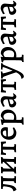

<svg xmlns="http://www.w3.org/2000/svg" viewBox="2540 -3048 750 5869"><g transform="rotate(-90 2914.5 -114.0)"><path d="M467 -45 460 2 350 0H250L255 -46Q289 -49 300 -59.5Q311 -70 311 -98L312 -360Q312 -381 304 -388.5Q296 -396 276 -396H223L208 -278Q196 -181 178 -123.5Q160 -66 130.5 -33.5Q101 -1 53 16Q15 -17 2 -70L11 -81Q70 -93 100.5 -141Q131 -189 144 -288L153 -354L154 -365Q154 -388 135.5 -397Q117 -406 73 -405L70 -411L76 -456H360Q409 -456 462 -460L459 -409Q429 -406 418.5 -399Q408 -392 407 -372Q397 -249 397 -95Q397 -66 403 -56.5Q409 -47 428 -47Q444 -47 464 -49Z M1052 -48 1045 2Q1035 2 1004.5 1Q974 0 938 0L839 1L845 -49Q878 -50 889.5 -64Q901 -78 901 -117L902 -301Q786 -185 691 -76Q693 -61 700.5 -55.5Q708 -50 723 -50Q733 -50 740.5 -51Q748 -52 751 -52L754 -48L747 2Q738 2 713 1Q688 0 664 0Q633 0 594.5 2Q556 4 543 6L548 -44Q582 -50 593.5 -62Q605 -74 605 -104V-368Q605 -391 600 -398.5Q595 -406 578 -406L554 -405L551 -411L556 -457L646 -456Q668 -456 703.5 -458Q739 -460 750 -461L746 -409Q717 -404 708.5 -395.5Q700 -387 699 -357Q692 -212 691 -156Q795 -260 901 -380Q900 -395 893.5 -400.5Q887 -406 872 -406L849 -405L846 -411L851 -457L942 -456Q965 -456 1001 -458Q1037 -460 1048 -461L1044 -410Q1016 -406 1007 -398.5Q998 -391 996 -371Q987 -178 987 -98Q987 -71 993.5 -60.5Q1000 -50 1019 -50Q1030 -50 1038 -51Q1046 -52 1049 -53Z M1198 -45Q1234 -48 1249 -53.5Q1264 -59 1269 -73.5Q1274 -88 1274 -121V-404Q1227 -403 1207.5 -397Q1188 -391 1180 -373Q1172 -355 1166 -310L1111 -306Q1119 -362 1121 -456L1128 -464L1200 -456H1436L1509 -464L1516 -456Q1519 -383 1525 -310L1471 -306Q1464 -354 1456.5 -372Q1449 -390 1431 -396Q1413 -402 1368 -404Q1364 -359 1361.5 -270.5Q1359 -182 1359 -98Q1359 -72 1368.5 -61Q1378 -50 1400 -50Q1429 -50 1441 -52L1444 -48L1437 3L1377 2L1313 0Q1257 0 1192 5Z M1576 -213Q1576 -282 1606.5 -340.5Q1637 -399 1689.5 -433.5Q1742 -468 1804 -468Q1882 -468 1922 -428.5Q1962 -389 1962 -312Q1962 -281 1956 -259L1943 -248H1675Q1675 -162 1711.5 -116Q1748 -70 1815 -70Q1871 -70 1935 -100L1941 -97L1955 -59Q1919 -32 1873 -10Q1827 12 1794 12Q1694 12 1635 -49.5Q1576 -111 1576 -213ZM1838 -301Q1851 -302 1855.5 -307Q1860 -312 1860 -326Q1860 -364 1841 -384.5Q1822 -405 1786 -405Q1743 -405 1713.5 -375.5Q1684 -346 1677 -293Z M2043 188Q2074 184 2083 171.5Q2092 159 2092 120Q2095 15 2095 -41V-332Q2095 -366 2084.5 -379Q2074 -392 2047 -392H2035L2031 -397L2035 -438Q2084 -445 2132 -455.5Q2180 -466 2194 -469L2202 -460Q2201 -455 2197 -437Q2193 -419 2191 -402L2195 -396Q2283 -465 2304 -465Q2362 -465 2406.5 -438Q2451 -411 2475.5 -362.5Q2500 -314 2500 -250Q2500 -176 2466 -116.5Q2432 -57 2373.5 -23Q2315 11 2243 11Q2225 11 2207.5 10Q2190 9 2184 8V106Q2184 150 2192.5 165.5Q2201 181 2227 181Q2237 181 2247 180Q2257 179 2264 179L2266 183L2257 231L2150 230Q2114 230 2080.5 233Q2047 236 2037 237ZM2400 -212Q2400 -261 2385 -300Q2370 -339 2343 -361Q2316 -383 2283 -383Q2265 -383 2240.5 -372Q2216 -361 2193 -343Q2186 -201 2186 -73Q2203 -66 2227.5 -61Q2252 -56 2275 -56Q2334 -56 2367 -97.5Q2400 -139 2400 -212Z M2813 -67 2807 -69Q2772 -34 2742.5 -13Q2713 8 2697 8Q2640 8 2602.5 -30Q2565 -68 2565 -125Q2565 -156 2580 -178Q2595 -200 2620 -207L2811 -256L2812 -291Q2812 -338 2789 -364Q2766 -390 2725 -390Q2698 -390 2667 -377Q2636 -364 2606 -341L2600 -345L2585 -395Q2632 -423 2683.5 -445.5Q2735 -468 2758 -468Q2831 -468 2870 -432.5Q2909 -397 2909 -336Q2909 -324 2901 -246Q2890 -140 2890 -117Q2890 -97 2900 -85Q2910 -73 2929 -73Q2943 -73 2958.5 -80Q2974 -87 2983 -95L2998 -76Q2982 -48 2957 -22Q2932 4 2907 12Q2821 12 2813 -67ZM2805 -112 2809 -210 2687 -175Q2660 -166 2660 -137Q2660 -109 2677.5 -90.5Q2695 -72 2723 -72Q2740 -72 2763 -83.5Q2786 -95 2805 -112Z M3104 -45Q3140 -48 3155 -53.5Q3170 -59 3175 -73.5Q3180 -88 3180 -121V-404Q3133 -403 3113.5 -397Q3094 -391 3086 -373Q3078 -355 3072 -310L3017 -306Q3025 -362 3027 -456L3034 -464L3106 -456H3342L3415 -464L3422 -456Q3425 -383 3431 -310L3377 -306Q3370 -354 3362.5 -372Q3355 -390 3337 -396Q3319 -402 3274 -404Q3270 -359 3267.5 -270.5Q3265 -182 3265 -98Q3265 -72 3274.5 -61Q3284 -50 3306 -50Q3335 -50 3347 -52L3350 -48L3343 3L3283 2L3219 0Q3163 0 3098 5Z M3440 174 3446 164Q3506 162 3555 120Q3604 78 3638 4Q3547 -269 3509 -363Q3500 -388 3484.5 -398Q3469 -408 3445 -409L3443 -413L3449 -457L3530 -456Q3569 -456 3610.5 -459Q3652 -462 3664 -463L3666 -458L3659 -415Q3627 -414 3616.5 -408.5Q3606 -403 3606 -390Q3606 -375 3624 -313Q3642 -251 3661 -190Q3680 -129 3686 -111H3692Q3797 -366 3797 -388Q3797 -401 3788.5 -406.5Q3780 -412 3762 -412H3722L3720 -416L3727 -460Q3736 -459 3768.5 -457.5Q3801 -456 3831 -456L3919 -457L3912 -409Q3890 -405 3879 -394Q3868 -383 3858 -356L3731 -50Q3683 66 3647.5 128Q3612 190 3577 216Q3542 242 3497 241Q3487 241 3463.5 213.5Q3440 186 3440 174Z M3956 188Q3987 184 3996 171.5Q4005 159 4005 120Q4008 15 4008 -41V-332Q4008 -366 3997.5 -379Q3987 -392 3960 -392H3948L3944 -397L3948 -438Q3997 -445 4045 -455.5Q4093 -466 4107 -469L4115 -460Q4114 -455 4110 -437Q4106 -419 4104 -402L4108 -396Q4196 -465 4217 -465Q4275 -465 4319.5 -438Q4364 -411 4388.5 -362.5Q4413 -314 4413 -250Q4413 -176 4379 -116.5Q4345 -57 4286.5 -23Q4228 11 4156 11Q4138 11 4120.5 10Q4103 9 4097 8V106Q4097 150 4105.5 165.5Q4114 181 4140 181Q4150 181 4160 180Q4170 179 4177 179L4179 183L4170 231L4063 230Q4027 230 3993.5 233Q3960 236 3950 237ZM4313 -212Q4313 -261 4298 -300Q4283 -339 4256 -361Q4229 -383 4196 -383Q4178 -383 4153.5 -372Q4129 -361 4106 -343Q4099 -201 4099 -73Q4116 -66 4140.5 -61Q4165 -56 4188 -56Q4247 -56 4280 -97.5Q4313 -139 4313 -212Z M4726 -67 4720 -69Q4685 -34 4655.5 -13Q4626 8 4610 8Q4553 8 4515.5 -30Q4478 -68 4478 -125Q4478 -156 4493 -178Q4508 -200 4533 -207L4724 -256L4725 -291Q4725 -338 4702 -364Q4679 -390 4638 -390Q4611 -390 4580 -377Q4549 -364 4519 -341L4513 -345L4498 -395Q4545 -423 4596.5 -445.5Q4648 -468 4671 -468Q4744 -468 4783 -432.5Q4822 -397 4822 -336Q4822 -324 4814 -246Q4803 -140 4803 -117Q4803 -97 4813 -85Q4823 -73 4842 -73Q4856 -73 4871.5 -80Q4887 -87 4896 -95L4911 -76Q4895 -48 4870 -22Q4845 4 4820 12Q4734 12 4726 -67ZM4718 -112 4722 -210 4600 -175Q4573 -166 4573 -137Q4573 -109 4590.5 -90.5Q4608 -72 4636 -72Q4653 -72 4676 -83.5Q4699 -95 4718 -112Z M5017 -45Q5053 -48 5068 -53.5Q5083 -59 5088 -73.5Q5093 -88 5093 -121V-404Q5046 -403 5026.5 -397Q5007 -391 4999 -373Q4991 -355 4985 -310L4930 -306Q4938 -362 4940 -456L4947 -464L5019 -456H5255L5328 -464L5335 -456Q5338 -383 5344 -310L5290 -306Q5283 -354 5275.5 -372Q5268 -390 5250 -396Q5232 -402 5187 -404Q5183 -359 5180.5 -270.5Q5178 -182 5178 -98Q5178 -72 5187.5 -61Q5197 -50 5219 -50Q5248 -50 5260 -52L5263 -48L5256 3L5196 2L5132 0Q5076 0 5011 5Z M5643 -67 5637 -69Q5602 -34 5572.5 -13Q5543 8 5527 8Q5470 8 5432.5 -30Q5395 -68 5395 -125Q5395 -156 5410 -178Q5425 -200 5450 -207L5641 -256L5642 -291Q5642 -338 5619 -364Q5596 -390 5555 -390Q5528 -390 5497 -377Q5466 -364 5436 -341L5430 -345L5415 -395Q5462 -423 5513.5 -445.5Q5565 -468 5588 -468Q5661 -468 5700 -432.5Q5739 -397 5739 -336Q5739 -324 5731 -246Q5720 -140 5720 -117Q5720 -97 5730 -85Q5740 -73 5759 -73Q5773 -73 5788.5 -80Q5804 -87 5813 -95L5828 -76Q5812 -48 5787 -22Q5762 4 5737 12Q5651 12 5643 -67ZM5635 -112 5639 -210 5517 -175Q5490 -166 5490 -137Q5490 -109 5507.5 -90.5Q5525 -72 5553 -72Q5570 -72 5593 -83.5Q5616 -95 5635 -112Z"/></g></svg>

Font: Alegreya Medium
Style: Regular
Weight: 500
Designer: Juan Pablo del Peral
Foundry: Huerta Tipografica
Version: Version 2.007; ttfautohint (v1.6)